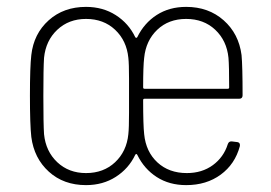

<svg xmlns="http://www.w3.org/2000/svg" viewBox="-20 -530 787 558"><path d="M642 -111Q645 -120 654 -119L670 -117Q675 -116 676.5 -112.5Q678 -109 677 -105Q663 -53 621.5 -22.5Q580 8 521 8Q472 8 435.5 -15.5Q399 -39 379 -80Q376 -85 373 -80Q354 -40 316.5 -16Q279 8 230 8Q165 8 122 -31Q79 -70 71 -132Q67 -167 67 -252Q67 -336 71 -370Q78 -432 121.5 -471Q165 -510 230 -510Q279 -510 316.5 -486Q354 -462 373 -422Q376 -418 379 -422Q399 -463 435.5 -486.5Q472 -510 521 -510Q586 -510 630 -471Q674 -432 682 -370Q685 -338 685 -253Q685 -243 675 -243H400Q396 -243 396 -239Q396 -166 399 -140Q404 -89 437.5 -58Q471 -27 523 -27Q567 -27 598.5 -50Q630 -73 642 -111ZM355 -202V-251V-301Q355 -345 353 -362Q348 -412 314.5 -443.5Q281 -475 230 -475Q180 -475 146.5 -443.5Q113 -412 108 -362Q106 -332 106 -251Q106 -169 108 -140Q113 -90 146.5 -58.5Q180 -27 230 -27Q281 -27 314.5 -58.5Q348 -90 353 -140Q355 -158 355 -202ZM399 -362Q396 -338 396 -276Q396 -272 400 -272H642Q646 -272 646 -276Q646 -338 644 -362Q639 -412 605.5 -443.5Q572 -475 521 -475Q470 -475 437 -443.5Q404 -412 399 -362Z"/></svg>

Font: Barlow Semi Condensed ExLight
Style: Regular
Weight: 275
Width: 4
Designer: Jeremy Tribby
Foundry: Tribby Type
Version: Version 1.408